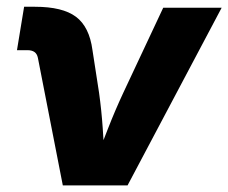

<svg xmlns="http://www.w3.org/2000/svg" viewBox="-20 -559 688 579"><path d="M169.4 0 94.2 -384.8Q91.8 -396.5 84 -402.1Q76.2 -407.7 62.5 -407.7H31.2L52.7 -538.6H85.4Q168.9 -538.6 209.2 -508.3Q249.5 -478 258.8 -408.2L278.8 -278.8Q286.1 -226.1 289.8 -172.4Q293.5 -118.7 296.9 -61H262.7Q285.2 -119.1 306.2 -172.6Q327.1 -226.1 351.6 -278.8L472.2 -535.6H648.4L364.7 0Z"/></svg>

Font: Inter 20pt ExtraBold
Style: Italic
Weight: 800
Italic angle: -9.3988°
Version: Version 4.001;git-66647c0bb